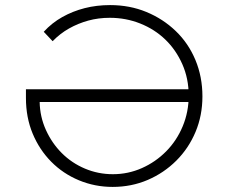

<svg xmlns="http://www.w3.org/2000/svg" viewBox="-20 -725 898 755"><path d="M423 10Q353 10 290.5 -16Q228 -42 181.5 -89Q135 -136 108.5 -199.5Q82 -263 82 -340V-374H743V-324H136Q137 -266 160.5 -214Q184 -162 223 -123Q262 -84 314 -62Q366 -40 424 -40Q484 -40 538 -64Q592 -88 633.5 -130Q675 -172 698.5 -228.5Q722 -285 722 -349Q722 -416 697 -472.5Q672 -529 630 -569.5Q588 -610 531.5 -632.5Q475 -655 412 -655Q367 -655 327 -644Q287 -633 251.5 -613Q216 -593 187 -563L152 -600Q184 -635 225 -658Q266 -681 313 -693Q360 -705 413 -705Q490 -705 555.5 -678Q621 -651 671 -603Q721 -555 748.5 -489Q776 -423 776 -346Q776 -271 749 -206.5Q722 -142 673.5 -93.5Q625 -45 561 -17.5Q497 10 423 10Z"/></svg>

Font: Lexend Exa ExtraLight
Style: Regular
Weight: 250
Designer: Bonnie Shaver-Troup, Thomas Jockin
Foundry: Lexend
Version: Version 1.007